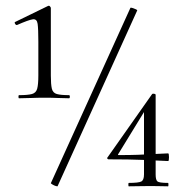

<svg xmlns="http://www.w3.org/2000/svg" viewBox="-20 -655 640 676"><path d="M47 -309Q45 -309 45 -314.5Q45 -320 47 -320Q78 -320 92.5 -324Q107 -328 111 -343Q115 -358 115 -389V-508Q115 -553 112.5 -571Q110 -589 95.5 -587Q81 -585 40 -567Q36 -566 33 -571.5Q30 -577 34 -578L149 -634Q153 -636 156 -632.5Q159 -629 159 -627V-389Q159 -358 162.5 -343Q166 -328 180 -324Q194 -320 223 -320Q226 -320 226 -314.5Q226 -309 223 -309Q206 -309 184.5 -310Q163 -311 138 -311Q112 -311 88.5 -310Q65 -309 47 -309ZM183 0Q183 2 176.5 0Q170 -2 164.5 -5.5Q159 -9 159 -10L439 -627Q440 -629 446 -627Q452 -625 458 -622.5Q464 -620 463 -618ZM528 -41Q528 -22 534 -16.5Q540 -11 572 -11Q573 -11 573 -5Q573 1 572 1Q559 1 545 0.5Q531 0 511 0Q489 0 469 0.5Q449 1 433 1Q432 1 432 -5Q432 -11 433 -11Q468 -11 477.5 -16Q487 -21 487 -41V-272L502 -285L396 -112Q394 -109 398 -109Q438 -109 465.5 -110Q493 -111 517.5 -112.5Q542 -114 572 -115Q575 -115 575 -101.5Q575 -88 572 -88Q531 -90 483.5 -92Q436 -94 362 -94Q360 -94 358 -96.5Q356 -99 358 -100L515 -323Q517 -326 522.5 -325Q528 -324 528 -321Z"/></svg>

Font: Cormorant Infant Light
Style: Regular
Weight: 400
Version: Version 4.001